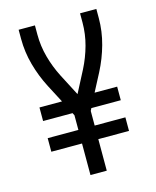

<svg xmlns="http://www.w3.org/2000/svg" viewBox="-111 -812 722 888"><g transform="rotate(-15 250.0 -367.5)"><path d="M211 0V-151H64V-216H211V-286L205 -298H64V-363H172L127 -449Q98 -505 81 -566.5Q64 -628 64 -691V-735H142V-691Q142 -636 156.5 -583Q171 -530 196 -481L250 -377L304 -481Q329 -530 343.5 -583Q358 -636 358 -691V-735H436V-691Q436 -628 419 -566.5Q402 -505 373 -449L328 -363H436V-298H295L289 -286V-216H436V-151H289V0Z"/></g></svg>

Font: iosevka_custom_sans_ss08
Style: Regular
Weight: 400
Designer: Belleve Invis
Foundry: Belleve Invis
Version: Version 10.3.0; ttfautohint (v1.8.3)